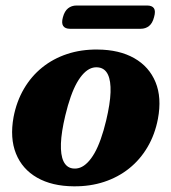

<svg xmlns="http://www.w3.org/2000/svg" viewBox="-20 -659 618 693"><path d="M331.7 -480.2Q410.7 -479.7 464.6 -449Q518.5 -418.3 541.4 -362.4Q564.4 -306.6 550 -230Q539.3 -173.8 512.7 -128.5Q486.1 -83.1 446.3 -51.2Q406.5 -19.3 355.8 -2.6Q305.1 14.1 246.1 13.5Q167.6 12.9 113.9 -17.8Q60.3 -48.4 37.7 -104.5Q15.1 -160.6 29 -236.7Q39.8 -293 66.3 -338.3Q92.7 -383.6 132.3 -415.5Q171.9 -447.4 222.4 -464.1Q272.9 -480.8 331.7 -480.2ZM240.8 -51.3Q255.4 -48.9 269.2 -54Q283 -59.2 296 -72.3Q309.1 -85.4 321.1 -106.3Q333 -127.2 343.6 -156.9Q354.2 -186.5 363.3 -224.6Q377.6 -284.9 379 -326Q380.3 -367.1 369.7 -389.5Q359.2 -411.8 337 -415.4Q322.5 -417.8 308.9 -412.7Q295.3 -407.5 282.4 -394.4Q269.5 -381.3 257.6 -360.4Q245.8 -339.5 235.3 -309.8Q224.8 -280.2 215.7 -242.1Q201.4 -182.2 199.9 -140.9Q198.5 -99.6 209 -77.3Q219.5 -55 240.8 -51.3ZM207.1 -596.9Q213 -618.9 225.7 -629Q238.5 -639.1 256.3 -639.1H511Q528.8 -639.1 535.6 -629.2Q542.4 -619.3 536.1 -597.3Q530.5 -575.2 517.9 -565.1Q505.4 -555.1 487.6 -555.1H232.5Q215.1 -555.1 208.1 -565.3Q201.2 -575.6 207.1 -596.9Z"/></svg>

Font: Fraunces
Style: Italic
Weight: 900
Italic angle: -16°
Version: Version 1.000;[0bf87f6ff]